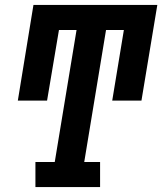

<svg xmlns="http://www.w3.org/2000/svg" viewBox="-20 -755 655 775"><path d="M123 0V-101H201L289 -634H218L170 -349H52L115 -735H615L551 -349H433L480 -634H408L320 -101H384V0Z"/></svg>

Font: Iosevka Slab Extended
Style: Bold Italic
Weight: 700
Width: 7
Italic angle: -9°
Monospace: yes
Designer: Belleve Invis
Foundry: Belleve Invis
Version: Version 11.1.0; ttfautohint (v1.8.3)